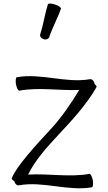

<svg xmlns="http://www.w3.org/2000/svg" viewBox="-20 -996 593 1059"><path d="M252 -792C269 -845 298 -895 316 -948C318 -954 303 -965 284 -971C264 -978 246 -978 244 -972C227 -918 220 -862 202 -808C198 -797 206 -785 220 -780C234 -775 248 -781 252 -792ZM85 26C218 2 353 60 487 37C493 36 495 18 492 -2C488 -22 480 -38 473 -37C362 -17 247 -40 135 -33C175 -114 237 -182 299 -249C377 -332 458 -420 512 -515C515 -518 510 -526 501 -533C501 -535 501 -536 501 -537C498 -551 487 -561 475 -559C342 -536 207 -594 73 -570C67 -569 65 -552 68 -531C72 -511 80 -495 87 -496C196 -516 307 -495 417 -500C371 -424 321 -350 261 -285C181 -199 68 -76 45 -13C43 -9 49 -2 59 3C59 4 59 4 59 4C62 18 73 28 85 26Z"/></svg>

Font: Nupuram Light
Style: Regular
Weight: 300
Designer: Santhosh Thottingal (santhosh.thottingal@gmail.com)
Foundry: SMC
Version: Version 1.000